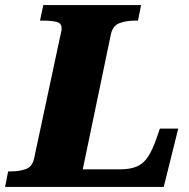

<svg xmlns="http://www.w3.org/2000/svg" viewBox="-45 -734 742 754"><path d="M-25 0 -13 -61H0Q31 -61 56.5 -70Q82 -79 89 -112L190 -585Q193 -598 195 -607Q197 -616 197 -623Q197 -643 177 -648Q157 -653 125 -653H112L125 -714H509L497 -653H484Q451 -653 424 -643Q397 -633 390 -597L280 -69H425Q466 -69 492 -80Q518 -91 536 -118Q554 -145 570 -192L583 -229H655L598 0Z"/></svg>

Font: Noto Serif Black
Style: Italic
Weight: 900
Italic angle: -12°
Designer: Monotype Design Team
Foundry: Monotype Imaging Inc.
Version: Version 2.013